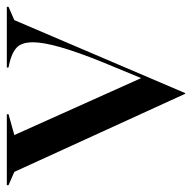

<svg xmlns="http://www.w3.org/2000/svg" viewBox="-42 -528 563 563"><g transform="rotate(-90 239.5 -246.5)"><path d="M17 -486 -22 -503V-508H186V-503L125 -486L292 -114L339 -228Q397 -371 397 -431Q397 -465 381 -479.5Q365 -494 333 -501L323 -503V-508H501V-503L462 -486L248 15H246Z"/></g></svg>

Font: Nyght Serif
Style: Regular
Weight: 400
Designer: Maksym Kobuzan
Version: Version 0.410;July 4, 2025;FontCreator 15.0.0.2958 64-bit